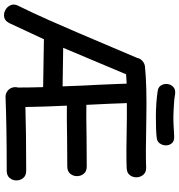

<svg xmlns="http://www.w3.org/2000/svg" viewBox="13 -924 919 986"><g transform="rotate(90 473.0 -430.5)"><path d="M479 1Q628 -5 856 -5Q881 -5 893.5 -20Q906 -35 906 -55Q906 -75 893.5 -90Q881 -105 856 -105Q661 -105 529 -101Q528 -188 522 -314Q578 -313 683 -315Q787 -316 834 -316Q859 -316 871.5 -331Q884 -346 884 -366Q884 -386 871.5 -401Q859 -416 834 -416Q788 -416 682 -415Q575 -413 518 -414Q511 -551 509 -622H583Q775 -618 843 -621Q868 -622 879.5 -638Q891 -654 890 -673.5Q889 -693 876 -707.5Q863 -722 839 -721Q782 -718 584 -722Q420 -725 321 -715Q305 -713 292.5 -702Q280 -691 277 -675L144 -362L82 -220Q44 -134 9 -64Q-2 -42 6.5 -24Q15 -6 33 3Q51 12 69.5 7.5Q88 3 99 -20L181 -196L427 -192Q429 -123 429 -63Q427 -55 427 -47Q428 -26 443 -12Q458 2 479 1ZM423 -292Q326 -293 225 -295L361 -618Q384 -620 409 -621Q410 -595 411.5 -555Q413 -515 415 -472.5Q417 -430 419 -396Q422 -330 423 -292ZM684 -775Q705 -776 715.5 -790.5Q726 -805 726 -822.5Q726 -840 715 -853Q704 -866 681 -865Q676 -865 659.5 -864Q643 -863 625.5 -862Q608 -861 600 -861H574Q565 -861 547 -862Q529 -863 511.5 -864Q494 -865 487 -866L461 -870Q438 -872 425.5 -860Q413 -848 411 -830Q409 -812 418.5 -797Q428 -782 449 -780Q509 -771 581 -771Q653 -771 684 -775Z"/></g></svg>

Font: Balsamiq Sans
Style: Regular
Weight: 400
Designer: Michael Angeles
Foundry: Balsamiq SRL
Version: Version 1.020; ttfautohint (v1.8.4.7-5d5b);gftools[0.9.26]